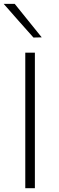

<svg xmlns="http://www.w3.org/2000/svg" viewBox="-28 -990 309 1010"><path d="M105 0V-713H155.5V0ZM148 -792.5Q109 -836 70.2 -880Q31.5 -924 -8.5 -969.5H49.5Q84.5 -926 120.2 -881.8Q156 -837.5 191.5 -793.5Z"/></svg>

Font: Commissioner ExtraLight
Style: Regular
Weight: 200
Designer: Kostas Bartsokas
Foundry: Kostas Bartsokas
Version: Version 1.000; ttfautohint (v1.8.3)